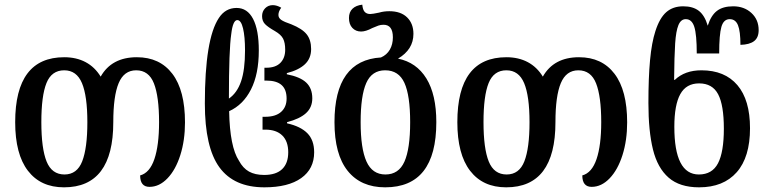

<svg xmlns="http://www.w3.org/2000/svg" viewBox="-20 -792 3276 822"><path d="M45 -269Q45 -547 255 -547Q307 -547 346.5 -526Q386 -505 411 -464Q458 -547 566 -547Q664 -547 718 -476Q772 -405 772 -268Q772 -191 752 -128Q732 -65 697 -28.5Q662 8 620 8Q580 8 580 -41Q621 -52 641 -111Q661 -170 661 -269Q661 -379 639 -435Q617 -491 563 -491Q511 -491 488 -436Q465 -381 465 -269Q465 10 254 10Q154 10 99.5 -61Q45 -132 45 -269ZM354 -269Q354 -381 331 -436Q308 -491 255 -491Q201 -491 179 -436.5Q157 -382 157 -269Q157 -156 179.5 -100.5Q202 -45 256 -45Q310 -45 332 -101.5Q354 -158 354 -269Z M857 -349Q857 -625 917 -715Q945 -758 993 -758Q1039 -758 1063.5 -711Q1088 -664 1088 -576Q1088 -475 1054.5 -409Q1021 -343 961 -316Q964 -163 1003 -104Q1020 -72 1046 -57.5Q1072 -43 1111 -43Q1162 -43 1188 -68Q1214 -93 1214 -140Q1214 -187 1188.5 -212Q1163 -237 1116 -237H1104V-292H1115Q1160 -292 1183.5 -313Q1207 -334 1207 -370Q1207 -409 1185.5 -428Q1164 -447 1120 -447H1112V-502H1120Q1160 -502 1180.5 -523Q1201 -544 1201 -579Q1201 -609 1192 -626.5Q1183 -644 1157 -659Q1127 -676 1114.5 -689Q1102 -702 1102 -723Q1102 -743 1115 -756.5Q1128 -770 1148 -770Q1165 -770 1184 -759Q1172 -743 1172 -728Q1172 -715 1184.5 -706.5Q1197 -698 1227 -688Q1274 -669 1293 -645Q1312 -621 1312 -582Q1312 -542 1285.5 -517Q1259 -492 1208 -479V-474Q1265 -463 1291 -438.5Q1317 -414 1317 -371Q1317 -332 1290 -307.5Q1263 -283 1209 -269V-264Q1267 -251 1296 -221.5Q1325 -192 1325 -140Q1325 -69 1269.5 -29.5Q1214 10 1112 10Q982 10 919.5 -75.5Q857 -161 857 -349ZM1029 -576Q1029 -635 1020.5 -670.5Q1012 -706 996 -706Q977 -706 970 -646Q960 -579 960 -370Q995 -394 1012 -443.5Q1029 -493 1029 -576Z M1412 -269Q1412 -534 1611 -546Q1636 -557 1649 -579.5Q1662 -602 1662 -632Q1662 -686 1622 -686Q1610 -686 1600 -682.5Q1590 -679 1574 -672Q1546 -657 1526 -657Q1503 -657 1488.5 -672.5Q1474 -688 1474 -715Q1474 -740 1489 -754.5Q1504 -769 1531 -772Q1533 -750 1541.5 -741Q1550 -732 1565 -732Q1575 -732 1603 -738Q1623 -744 1647 -744Q1696 -744 1723 -717.5Q1750 -691 1750 -647Q1750 -580 1684 -541Q1763 -525 1805.5 -456Q1848 -387 1848 -269Q1848 10 1629 10Q1525 10 1468.5 -60.5Q1412 -131 1412 -269ZM1736 -269Q1736 -383 1711.5 -437Q1687 -491 1629 -491Q1572 -491 1548 -436.5Q1524 -382 1524 -269Q1524 -156 1549 -100.5Q1574 -45 1630 -45Q1687 -45 1711.5 -100Q1736 -155 1736 -269Z M1938 -269Q1938 -547 2148 -547Q2200 -547 2239.5 -526Q2279 -505 2304 -464Q2351 -547 2459 -547Q2557 -547 2611 -476Q2665 -405 2665 -268Q2665 -191 2645 -128Q2625 -65 2590 -28.5Q2555 8 2513 8Q2473 8 2473 -41Q2514 -52 2534 -111Q2554 -170 2554 -269Q2554 -379 2532 -435Q2510 -491 2456 -491Q2404 -491 2381 -436Q2358 -381 2358 -269Q2358 10 2147 10Q2047 10 1992.5 -61Q1938 -132 1938 -269ZM2247 -269Q2247 -381 2224 -436Q2201 -491 2148 -491Q2094 -491 2072 -436.5Q2050 -382 2050 -269Q2050 -156 2072.5 -100.5Q2095 -45 2149 -45Q2203 -45 2225 -101.5Q2247 -158 2247 -269Z M2756 -351Q2756 -459 2763 -534.5Q2770 -610 2786 -659Q2804 -715 2832.5 -740Q2861 -765 2905 -765Q2947 -765 2972 -745.5Q2997 -726 3010 -682Q3024 -726 3049.5 -745.5Q3075 -765 3119 -765Q3166 -765 3197 -736.5Q3228 -708 3228 -663Q3228 -631 3208.5 -616Q3189 -601 3150 -600Q3150 -658 3139.5 -684Q3129 -710 3104 -710Q3078 -710 3068.5 -677Q3059 -644 3059 -563H2963Q2963 -644 2952.5 -677Q2942 -710 2916 -710Q2895 -710 2884.5 -684.5Q2874 -659 2870.5 -606Q2867 -553 2866 -450H2869Q2912 -491 2983 -491Q3083 -491 3137 -427.5Q3191 -364 3191 -243Q3191 -119 3134 -54.5Q3077 10 2973 10Q2890 10 2842.5 -31.5Q2795 -73 2775.5 -152Q2756 -231 2756 -351ZM3079 -241Q3079 -342 3054.5 -388.5Q3030 -435 2973 -435Q2918 -435 2892.5 -389Q2867 -343 2867 -249Q2867 -45 2972 -45Q3029 -45 3054 -93Q3079 -141 3079 -241Z"/></svg>

Font: Noto Serif Georgian Medium Narrow
Style: Regular
Weight: 500
Width: 4
Designer: Monotype Design team
Foundry: Monotype Imaging Inc.
Version: Version 1.000